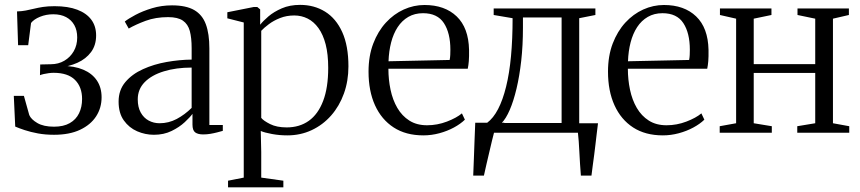

<svg xmlns="http://www.w3.org/2000/svg" viewBox="-20 -558 3615 807"><path d="M207 8.5Q170.5 8.5 139.5 2.8Q108.5 -3 84.2 -11Q60 -19 44 -26L38 -155H80.5L103 -74.5Q110.5 -56.5 136.8 -41Q163 -25.5 207 -25.5Q247 -25.5 273.2 -40.5Q299.5 -55.5 312.2 -81.8Q325 -108 325 -142Q325 -192.5 295.2 -222.2Q265.5 -252 205 -252Q196 -252 184.8 -250.5Q173.5 -249 163.8 -246.8Q154 -244.5 148 -242L149 -287L193.5 -288Q225.5 -288 250.5 -302.8Q275.5 -317.5 290 -342.8Q304.5 -368 304.5 -400.5Q304.5 -430.5 292.5 -452.2Q280.5 -474 258 -486Q235.5 -498 204 -498Q174 -498 148.2 -487.5Q122.5 -477 110.5 -461.5L98.5 -368H56L51.5 -510Q71.5 -510.5 88.2 -513.8Q105 -517 122.2 -521.2Q139.5 -525.5 160.5 -528.8Q181.5 -532 209.5 -532Q266 -532 304.8 -517.2Q343.5 -502.5 363.8 -475.2Q384 -448 384 -409Q384 -368 362.8 -339.2Q341.5 -310.5 305.5 -294.2Q269.5 -278 224.5 -273.5L240 -281Q292.5 -281 329.8 -265.2Q367 -249.5 387 -220Q407 -190.5 407 -149Q407 -104.5 384 -69Q361 -33.5 316.5 -12.5Q272 8.5 207 8.5Z M627 8.5Q590.5 8.5 556.5 -6.2Q522.5 -21 500.5 -51.8Q478.5 -82.5 478.5 -131Q478.5 -179.5 506.8 -213Q535 -246.5 580.8 -267.2Q626.5 -288 680.5 -297.5Q734.5 -307 785.5 -307.5V-355.5Q785.5 -399 777.8 -427.8Q770 -456.5 748.8 -471.2Q727.5 -486 686.5 -486Q634 -486 592.2 -470.5Q550.5 -455 521 -438L504.5 -467.5Q519.5 -479.5 549.5 -495.5Q579.5 -511.5 619.2 -523.5Q659 -535.5 703 -535.5Q762 -535.5 796.2 -515.8Q830.5 -496 845.2 -456Q860 -416 860 -354.5V-32.5H916.5V-8Q906 -5 892.5 -1.5Q879 2 864.2 4.5Q849.5 7 834 7Q812 7 800.5 -1.5Q789 -10 789 -34.5V-79.5Q779 -65.5 756.5 -44.5Q734 -23.5 701.2 -7.5Q668.5 8.5 627 8.5ZM650.5 -40Q689 -40 722.8 -58Q756.5 -76 785.5 -104.5V-274Q720 -274 668.8 -258.2Q617.5 -242.5 588.2 -212.8Q559 -183 559 -140.5Q559 -107.5 571.5 -85Q584 -62.5 605 -51.2Q626 -40 650.5 -40Z M938.5 229.5V201.5L1004.5 188.5V-463.5L935.5 -481V-506.5L1046 -528.5H1061.5L1073.5 -518.5V-454Q1085.5 -469.5 1108.2 -489Q1131 -508.5 1164.5 -523Q1198 -537.5 1241.5 -537.5Q1300.5 -537.5 1346.5 -509Q1392.5 -480.5 1418.5 -423Q1444.5 -365.5 1444.5 -279Q1444.5 -217.5 1425.5 -164.8Q1406.5 -112 1371.8 -72.5Q1337 -33 1290 -11Q1243 11 1187.5 11Q1154 11 1123 5.2Q1092 -0.5 1076 -7.5L1078 80.5V188.5L1171 201.5V229.5ZM1185 -22.5Q1239 -22.5 1278 -50.2Q1317 -78 1338.2 -133.8Q1359.5 -189.5 1359.5 -272.5Q1359.5 -330 1348.8 -371.5Q1338 -413 1318.5 -440Q1299 -467 1273 -480Q1247 -493 1217 -493Q1184.5 -493 1157.2 -482.2Q1130 -471.5 1109.8 -456.2Q1089.5 -441 1078 -428.5V-62.5Q1087.5 -50.5 1115.2 -36.5Q1143 -22.5 1185 -22.5Z M1759.5 11Q1686 11 1634.8 -22.2Q1583.5 -55.5 1556.2 -115.5Q1529 -175.5 1529 -257Q1529 -323 1548.8 -374.8Q1568.5 -426.5 1601.8 -462.8Q1635 -499 1677 -518Q1719 -537 1764 -537Q1849.5 -537 1899.5 -489Q1949.5 -441 1951.5 -348.5Q1952 -319.5 1950.5 -301.2Q1949 -283 1946 -269H1612.5Q1612.5 -223.5 1621.5 -180.8Q1630.5 -138 1650 -104.5Q1669.5 -71 1700.5 -51.2Q1731.5 -31.5 1775 -31.5Q1818 -31.5 1858.5 -47Q1899 -62.5 1921.5 -81.5L1934 -55Q1915.5 -37 1887.8 -22Q1860 -7 1826.8 2Q1793.5 11 1759.5 11ZM1613 -300.5 1870 -306Q1872 -316 1872.5 -327.5Q1873 -339 1873 -349Q1873 -419 1845.8 -460.8Q1818.5 -502.5 1758 -502.5Q1723 -502.5 1696.2 -487Q1669.5 -471.5 1651.5 -444Q1633.5 -416.5 1624 -379.8Q1614.5 -343 1613 -300.5Z M2015 0V-38L2027 -41.5Q2053.5 -61 2073.5 -99.5Q2093.5 -138 2107.2 -193.8Q2121 -249.5 2127.8 -321.8Q2134.5 -394 2134.5 -481.5L2055 -495V-522.5H2482.5V-495L2414.5 -481.5V0ZM2088.5 -41H2340.5V-484.5H2178V-441.5Q2178 -367.5 2170.8 -302.8Q2163.5 -238 2151 -185.5Q2138.5 -133 2122.5 -96Q2106.5 -59 2088.5 -41ZM1969 180Q1970.5 144.5 1971.8 108Q1973 71.5 1974.5 33.8Q1976 -4 1977.5 -42H2100L2057.5 -4.5Q2053.5 10 2048 33Q2042.5 56 2036.2 83Q2030 110 2024 135.2Q2018 160.5 2014 180ZM2421.5 180Q2419.5 156.5 2418 131.5Q2416.5 106.5 2415.2 82.2Q2414 58 2412.5 36.5Q2411 15 2409 -1L2371.5 -40H2493.5Q2491 -19 2488.2 3Q2485.5 25 2483 47.5Q2480.5 70 2477.5 92.5Q2474.5 115 2471.5 137Q2468.5 159 2466 180Z M2766 11Q2692.5 11 2641.2 -22.2Q2590 -55.5 2562.8 -115.5Q2535.5 -175.5 2535.5 -257Q2535.5 -323 2555.2 -374.8Q2575 -426.5 2608.2 -462.8Q2641.5 -499 2683.5 -518Q2725.5 -537 2770.5 -537Q2856 -537 2906 -489Q2956 -441 2958 -348.5Q2958.5 -319.5 2957 -301.2Q2955.5 -283 2952.5 -269H2619Q2619 -223.5 2628 -180.8Q2637 -138 2656.5 -104.5Q2676 -71 2707 -51.2Q2738 -31.5 2781.5 -31.5Q2824.5 -31.5 2865 -47Q2905.5 -62.5 2928 -81.5L2940.5 -55Q2922 -37 2894.2 -22Q2866.5 -7 2833.2 2Q2800 11 2766 11ZM2619.5 -300.5 2876.5 -306Q2878.5 -316 2879 -327.5Q2879.5 -339 2879.5 -349Q2879.5 -419 2852.2 -460.8Q2825 -502.5 2764.5 -502.5Q2729.5 -502.5 2702.8 -487Q2676 -471.5 2658 -444Q2640 -416.5 2630.5 -379.8Q2621 -343 2619.5 -300.5Z M3005 0V-27.5L3074 -40V-479.5L3006 -495V-522.5H3222.5V-495L3148 -479.5V-288.5H3406.5V-479.5L3332 -495V-522.5H3548V-495L3481 -479.5V-40L3549.5 -27.5V0H3331V-27.5L3406.5 -40V-251.5H3148V-40L3224 -27.5V0Z"/></svg>

Font: Merriweather 96pt Light
Style: Regular
Weight: 300
Version: Version 2.100